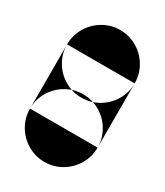

<svg xmlns="http://www.w3.org/2000/svg" viewBox="-111 -251 423 492"><g transform="rotate(30 100.0 -5.0)"><path d="M0 -100H200V90H0ZM100 -200Q73 -200 50 -186.5Q27 -173 13.5 -150Q0 -127 0 -100Q0 -73 13.5 -50Q27 -27 50 -13.5Q73 0 100 0Q127 0 150 -13.5Q173 -27 186.5 -50Q200 -73 200 -100Q200 -127 186.5 -150Q173 -173 150 -186.5Q127 -200 100 -200ZM100 -10Q73 -10 50 3.5Q27 17 13.5 40Q0 63 0 90Q0 117 13.5 140Q27 163 50 176.5Q73 190 100 190Q127 190 150 176.5Q173 163 186.5 140Q200 117 200 90Q200 63 186.5 40Q173 17 150 3.5Q127 -10 100 -10Z"/></g></svg>

Font: Wavefont ExtraBold
Style: Regular
Weight: 800
Monospace: yes
Version: Version 3.005;gftools[0.9.33]